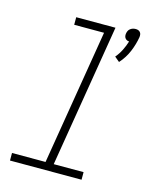

<svg xmlns="http://www.w3.org/2000/svg" viewBox="-114 -830 727 907"><g transform="rotate(15 250.0 -377.0)"><path d="M400 -583 376 -603Q392 -622 403 -644Q414 -666 421 -689Q415 -689 410 -691.5Q405 -694 401.5 -698.5Q398 -703 397 -709Q396 -715 397 -721Q398 -728 401 -734.5Q404 -741 410 -745.5Q416 -750 422.5 -752Q429 -754 436 -754Q443 -754 448.5 -752Q454 -750 458 -745.5Q462 -741 463 -734.5Q464 -728 463 -721Q457 -685 442 -649Q427 -613 400 -583ZM373 0H23V-37H187L296 -698H150V-735H342L227 -37H373Z"/></g></svg>

Font: Iosevka Extralight Oblique
Style: Regular
Weight: 200
Italic angle: -9°
Monospace: yes
Designer: Belleve Invis
Foundry: Belleve Invis
Version: Version 32.5.0; ttfautohint (v1.8.4)